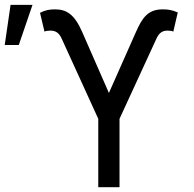

<svg xmlns="http://www.w3.org/2000/svg" viewBox="-31 -776 803 796"><path d="M376.4 0H464.5V-283.4L617.9 -616.5C628.9 -640.6 643.5 -649.1 663.4 -649.1C673.3 -649.1 683.2 -647.7 687.5 -644.9L706 -724.4C683.2 -734.4 666.2 -737.2 643.5 -737.2C582.4 -737.2 559.3 -703.1 532.7 -643.5L420.5 -390.6L309.7 -643.5C277.7 -717 244.3 -737.2 197.4 -737.2C174.7 -737.2 157.7 -734.4 134.9 -723L153.4 -644.9C157.7 -647.7 169 -649.1 177.6 -649.1C198.9 -649.1 213.4 -640.6 224.4 -616.5L376.4 -283.4ZM-11.4 -589.5H46.9L103.7 -755.7H12.8Z"/></svg>

Font: Karasuma Gothic
Style: Regular
Weight: 400
Designer: Rasmus Andersson, Ryoko Nishizuka
Foundry: Genbu
Version: Version 1.00